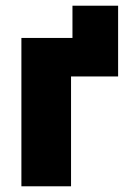

<svg xmlns="http://www.w3.org/2000/svg" viewBox="-20 -653 446 673"><path d="M55 0H229V-385H394V-633H234V-520H55Z"/></svg>

Font: Fixel Text ExtraBold
Style: Regular
Weight: 800
Width: 4
Designer: AlfaBravo + MacPaw
Foundry: Kyrylo Tkachov, Marchela Mozhyna, Serhii Makarenko, Maria Weinstein, Zakhar Kryvoshyya
Version: Version 1.211